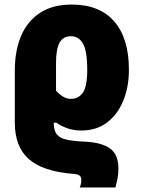

<svg xmlns="http://www.w3.org/2000/svg" viewBox="-20 -583 625 843"><path d="M330 240Q333 234 335 225Q337 216 337 207Q337 193 328 187Q319 181 297 180Q167 169 106 115Q45 61 45 -45V-273Q45 -360 72.5 -425Q100 -490 155.5 -526.5Q211 -563 295 -563Q417 -563 481.5 -489Q546 -415 546 -277Q546 -202 521.5 -141.5Q497 -81 450.5 -45.5Q404 -10 338 -10Q304 -10 276.5 -19.5Q249 -29 228 -44H216Q216 -10 229.5 7Q243 24 273.5 30.5Q304 37 355 39Q428 43 464 69.5Q500 96 500 158Q500 182 495 206Q490 230 487 240ZM292 -149Q325 -149 344 -176.5Q363 -204 363 -276Q363 -360 344 -392Q325 -424 292 -424Q258 -424 242 -396.5Q226 -369 226 -307V-185Q239 -170 255.5 -159.5Q272 -149 292 -149Z"/></svg>

Font: Noto Sans SemiCondensed Black
Style: Regular
Weight: 900
Width: 4
Designer: Monotype Design Team
Foundry: Monotype Imaging Inc.
Version: Version 2.013; ttfautohint (v1.8.4.7-5d5b)